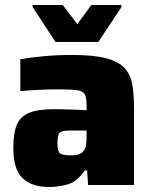

<svg xmlns="http://www.w3.org/2000/svg" viewBox="-20 -737 606 765"><path d="M175 8Q105 8 69 -28Q33 -64 33 -147Q33 -205 46.5 -238.5Q60 -272 95 -287Q130 -302 196 -302Q208 -302 230.5 -301.5Q253 -301 278.5 -300Q304 -299 325 -298V-316Q325 -348 317.5 -361.5Q310 -375 285.5 -378Q261 -381 210 -381Q175 -381 133.5 -379Q92 -377 61 -374V-501Q101 -508 154 -513Q207 -518 269 -518Q355 -518 404.5 -504.5Q454 -491 477.5 -464.5Q501 -438 507.5 -398Q514 -358 514 -305V0H331L327 -58H318Q287 -13 250.5 -2.5Q214 8 175 8ZM265 -118Q306 -118 317 -142Q322 -150 323.5 -163Q325 -176 325 -193V-217H260Q226 -217 217.5 -208Q209 -199 209 -164Q209 -137 217.5 -127.5Q226 -118 265 -118ZM201 -570 110 -709V-717H230L288 -641L344 -717H464V-709L372 -570Z"/></svg>

Font: Saira ExtraBold
Style: Regular
Weight: 800
Designer: Hector Gatti with collaboration of the Omnibus-Type team
Foundry: Omnibus-Type
Version: Version 1.100; ttfautohint (v1.8.3)